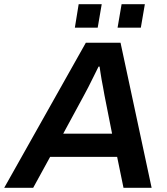

<svg xmlns="http://www.w3.org/2000/svg" viewBox="-60 -888 789 908"><path d="M-40 0 346 -686H510L657 0H524L494 -146H177L97 0ZM239 -256H470L434 -438Q431 -456 427.5 -474.5Q424 -493 420.5 -511.5Q417 -530 415 -545.5Q413 -561 411 -573H406Q396 -553 383 -526.5Q370 -500 357.5 -475.5Q345 -451 336 -435ZM294 -757 312 -868H421L402 -757ZM496 -757 515 -868H625L606 -757Z"/></svg>

Font: Archivo SemiBold SemiBold
Style: Italic
Weight: 600
Italic angle: -10°
Version: Version 2.001